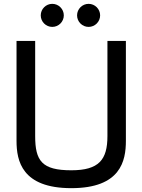

<svg xmlns="http://www.w3.org/2000/svg" viewBox="-20 -965 741 999"><path d="M351 14C608 14 635 -128 635 -232V-752H539V-257C539 -134 495 -79 351 -79C198 -79 163 -128 163 -257V-752H66V-232C66 -128 94 14 351 14ZM192 -885C192 -852 219 -825 252 -825C285 -825 312 -852 312 -885C312 -918 285 -945 252 -945C219 -945 192 -918 192 -885ZM381 -885C381 -852 408 -825 441 -825C474 -825 501 -852 501 -885C501 -918 474 -945 441 -945C408 -945 381 -918 381 -885Z"/></svg>

Font: Hibana 45 SubMedium
Style: Regular
Weight: 500
Width: 6
Designer: pygmalion
Foundry: ybstudio
Version: Version 2021.007;FEAKit 1.0